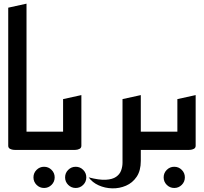

<svg xmlns="http://www.w3.org/2000/svg" viewBox="-20 -820 1115 1050"><path d="M65 0Q65 0 55 -0.5Q45 -1 35 -6Q25 -11 25 -23V-778L125 -800V-100H245V0Z M394 208Q370 208 353 191Q336 174 336 150Q336 126 353 109Q370 92 394 92Q418 92 435 109Q452 126 452 150Q452 174 435 191Q418 208 394 208ZM221 208Q197 208 180 191Q163 174 163 150Q163 126 180 109Q197 92 221 92Q245 92 262 109Q279 126 279 150Q279 174 262 191Q245 208 221 208Z M205 0V-100H325V-278L425 -300V-23Q425 -11 415 -6Q405 -1 395 -0.5Q385 0 385 0Z M724 0V-100H870V0ZM465 150Q522 165 558.5 163Q595 161 615 147Q635 133 642.5 112Q650 91 650 70V-278L750 -300V60Q750 113 727.5 146.5Q705 180 669 195.5Q633 211 593.5 210Q554 209 519.5 193.5Q485 178 465 150Z M933 208Q909 208 892 191Q875 174 875 150Q875 126 892 109Q909 92 933 92Q957 92 974 109Q991 126 991 150Q991 174 974 191Q957 208 933 208Z M830 0V-100H950V-278L1050 -300V-23Q1050 -11 1040 -6Q1030 -1 1020 -0.5Q1010 0 1010 0Z"/></svg>

Font: Reem Kufi Fun
Style: Regular
Weight: 400
Designer: Khaled Hosny
Version: Version 1.005